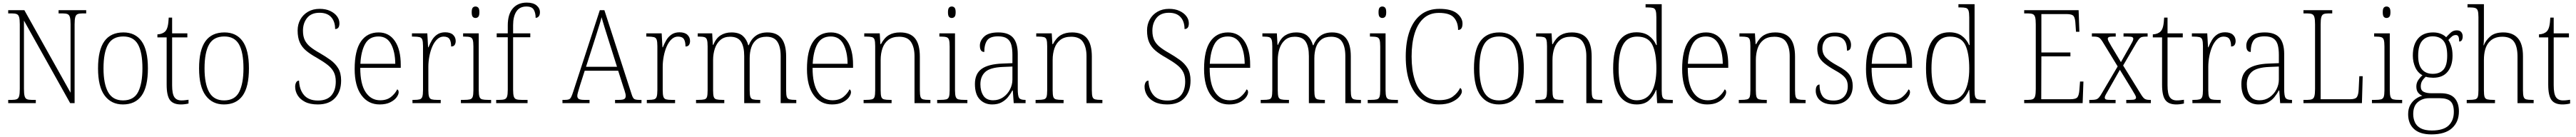

<svg xmlns="http://www.w3.org/2000/svg" viewBox="-20 -792 19784 1052"><path d="M43 0V-25H72Q96 -25 109 -30.5Q122 -36 127 -54Q132 -72 132 -109V-606Q132 -642 127 -660Q122 -678 109 -683.5Q96 -689 72 -689H43V-714H167L522 -80V-606Q522 -642 517 -660Q512 -678 499 -683.5Q486 -689 462 -689H430V-714H642V-689H613Q589 -689 576 -683.5Q563 -678 558 -660Q553 -642 553 -605V0H519L164 -634V-109Q164 -72 169 -54Q174 -36 186.5 -30.5Q199 -25 224 -25H255V0Z M924 10Q835 10 784 -58Q733 -126 733 -267Q733 -407 781.5 -475Q830 -543 928 -543Q1019 -543 1067.5 -475.5Q1116 -408 1116 -267Q1116 -125 1067.5 -57.5Q1019 10 924 10ZM925 -21Q1008 -21 1041 -86Q1074 -151 1074 -267Q1074 -391 1039.5 -451.5Q1005 -512 927 -512Q845 -512 810 -450.5Q775 -389 775 -267Q775 -148 810.5 -84.5Q846 -21 925 -21Z M1369 10Q1311 10 1285.5 -23.5Q1260 -57 1260 -142V-505H1189V-528Q1229 -530 1250 -552Q1262 -565 1268 -590Q1274 -615 1276 -657H1302V-536H1419V-505H1302V-137Q1302 -72 1319 -46.5Q1336 -21 1373 -21Q1389 -21 1401 -22.5Q1413 -24 1428 -26V3Q1398 10 1369 10Z M1700 10Q1611 10 1560 -58Q1509 -126 1509 -267Q1509 -407 1557.5 -475Q1606 -543 1704 -543Q1795 -543 1843.5 -475.5Q1892 -408 1892 -267Q1892 -125 1843.5 -57.5Q1795 10 1700 10ZM1701 -21Q1784 -21 1817 -86Q1850 -151 1850 -267Q1850 -391 1815.5 -451.5Q1781 -512 1703 -512Q1621 -512 1586 -450.5Q1551 -389 1551 -267Q1551 -148 1586.5 -84.5Q1622 -21 1701 -21Z M2421 10Q2361 10 2322.5 -10Q2284 -30 2265.5 -61Q2247 -92 2247 -126Q2247 -145 2254.5 -159Q2262 -173 2277 -173Q2279 -104 2315 -62Q2351 -20 2422 -20Q2491 -20 2525 -59Q2559 -98 2559 -166Q2559 -208 2544 -238Q2529 -268 2496.5 -293.5Q2464 -319 2412 -349Q2363 -376 2330.5 -403.5Q2298 -431 2282 -467.5Q2266 -504 2266 -558Q2266 -605 2287 -642.5Q2308 -680 2346 -702Q2384 -724 2435 -724Q2482 -724 2516 -708Q2550 -692 2568.5 -667Q2587 -642 2587 -613Q2587 -569 2554 -569Q2554 -627 2523.5 -660.5Q2493 -694 2434 -694Q2371 -694 2339 -654.5Q2307 -615 2307 -556Q2307 -513 2321 -484Q2335 -455 2363.5 -432Q2392 -409 2435 -385Q2480 -359 2517.5 -332Q2555 -305 2577.5 -268Q2600 -231 2600 -174Q2600 -90 2554 -40Q2508 10 2421 10Z M2896 10Q2808 10 2756 -61Q2704 -132 2704 -262Q2704 -404 2752 -473.5Q2800 -543 2888 -543Q2968 -543 3013 -477Q3058 -411 3058 -294V-271H2747Q2747 -146 2788.5 -84Q2830 -22 2900 -22Q2951 -22 2983 -47.5Q3015 -73 3031 -106Q3042 -100 3042 -84Q3042 -66 3025.5 -44Q3009 -22 2976.5 -6Q2944 10 2896 10ZM3016 -302Q3015 -395 2983.5 -453.5Q2952 -512 2887 -512Q2817 -512 2785 -455.5Q2753 -399 2748 -302Z M3148 0V-25H3160Q3188 -25 3203 -29Q3218 -33 3223.5 -49Q3229 -65 3229 -101V-438Q3229 -472 3223.5 -487.5Q3218 -503 3202 -507Q3186 -511 3154 -511H3144V-536H3262L3268 -429H3271Q3282 -457 3297.5 -483.5Q3313 -510 3338 -527Q3363 -544 3399 -544Q3439 -544 3459.5 -525Q3480 -506 3480 -477Q3480 -459 3472 -447Q3464 -435 3445 -435Q3445 -473 3432.5 -492Q3420 -511 3387 -511Q3360 -511 3338 -490.5Q3316 -470 3301 -436Q3286 -402 3278 -360.5Q3270 -319 3270 -278V-100Q3270 -65 3275.5 -49Q3281 -33 3296 -29Q3311 -25 3339 -25H3365V0Z M3632 -654Q3619 -654 3611 -663Q3603 -672 3603 -698Q3603 -724 3611 -733Q3619 -742 3632 -742Q3645 -742 3653.5 -733Q3662 -724 3662 -698Q3662 -672 3653.5 -663Q3645 -654 3632 -654ZM3520 0V-25H3542Q3574 -25 3589.5 -29Q3605 -33 3610.5 -48.5Q3616 -64 3616 -98V-435Q3616 -470 3611 -486Q3606 -502 3591.5 -506.5Q3577 -511 3549 -511H3537V-536H3657V-99Q3657 -65 3662.5 -49Q3668 -33 3683.5 -29Q3699 -25 3731 -25H3752V0Z M3791 0V-25H3815Q3841 -25 3855 -29.5Q3869 -34 3874.5 -50.5Q3880 -67 3880 -103V-506H3795V-536H3880V-597Q3880 -682 3918.5 -727Q3957 -772 4026 -772Q4075 -772 4101 -750.5Q4127 -729 4127 -698Q4127 -677 4117.5 -666Q4108 -655 4094 -655Q4094 -692 4080 -717Q4066 -742 4023 -742Q3971 -742 3946 -703.5Q3921 -665 3921 -599V-536H4053V-506H3921V-103Q3921 -67 3926.5 -50.5Q3932 -34 3946 -29.5Q3960 -25 3987 -25H4032V0Z M4300 0V-25H4318Q4339 -25 4349.5 -29Q4360 -33 4367 -47Q4374 -61 4383 -89L4587 -714H4622L4831 -69Q4840 -40 4850.5 -32.5Q4861 -25 4892 -25H4907V0H4704V-25H4732Q4766 -25 4776 -32.5Q4786 -40 4786 -56Q4786 -69 4778 -93.5Q4770 -118 4765 -133L4728 -249H4471L4436 -140Q4433 -130 4428 -113.5Q4423 -97 4418.5 -81Q4414 -65 4414 -56Q4414 -40 4425 -32.5Q4436 -25 4470 -25H4508V0ZM4481 -279H4719L4651 -494Q4636 -540 4622.5 -585Q4609 -630 4600 -660Q4597 -643 4588.5 -616.5Q4580 -590 4571 -560.5Q4562 -531 4554 -506Z M4948 0V-25H4960Q4988 -25 5003 -29Q5018 -33 5023.5 -49Q5029 -65 5029 -101V-438Q5029 -472 5023.5 -487.5Q5018 -503 5002 -507Q4986 -511 4954 -511H4944V-536H5062L5068 -429H5071Q5082 -457 5097.5 -483.5Q5113 -510 5138 -527Q5163 -544 5199 -544Q5239 -544 5259.5 -525Q5280 -506 5280 -477Q5280 -459 5272 -447Q5264 -435 5245 -435Q5245 -473 5232.5 -492Q5220 -511 5187 -511Q5160 -511 5138 -490.5Q5116 -470 5101 -436Q5086 -402 5078 -360.5Q5070 -319 5070 -278V-100Q5070 -65 5075.5 -49Q5081 -33 5096 -29Q5111 -25 5139 -25H5165V0Z M5326 0V-25H5343Q5375 -25 5390.5 -29Q5406 -33 5410.5 -49Q5415 -65 5415 -99V-436Q5415 -470 5410 -486Q5405 -502 5391 -506.5Q5377 -511 5349 -511H5339V-536H5450L5455 -448H5459Q5479 -498 5514.5 -520.5Q5550 -543 5598 -543Q5655 -543 5685 -516.5Q5715 -490 5727 -445H5731Q5749 -491 5784.5 -517Q5820 -543 5875 -543Q6018 -543 6018 -359V-97Q6018 -64 6023 -48.5Q6028 -33 6043.5 -29Q6059 -25 6090 -25H6096V0H5976V-361Q5976 -432 5951 -471Q5926 -510 5867 -510Q5820 -510 5791.5 -488Q5763 -466 5750.5 -428.5Q5738 -391 5738 -345V-99Q5738 -64 5743 -48.5Q5748 -33 5763.5 -29Q5779 -25 5810 -25H5819V0H5696V-361Q5696 -434 5671.5 -472Q5647 -510 5587 -510Q5542 -510 5513 -485Q5484 -460 5470.5 -419Q5457 -378 5457 -331V-98Q5457 -64 5462 -48.5Q5467 -33 5483 -29Q5499 -25 5531 -25H5543V0Z M6370 10Q6282 10 6230 -61Q6178 -132 6178 -262Q6178 -404 6226 -473.5Q6274 -543 6362 -543Q6442 -543 6487 -477Q6532 -411 6532 -294V-271H6221Q6221 -146 6262.5 -84Q6304 -22 6374 -22Q6425 -22 6457 -47.5Q6489 -73 6505 -106Q6516 -100 6516 -84Q6516 -66 6499.5 -44Q6483 -22 6450.5 -6Q6418 10 6370 10ZM6490 -302Q6489 -395 6457.5 -453.5Q6426 -512 6361 -512Q6291 -512 6259 -455.5Q6227 -399 6222 -302Z M6613 0V-25H6629Q6660 -25 6676 -29Q6692 -33 6697 -48.5Q6702 -64 6702 -99V-438Q6702 -472 6697 -487.5Q6692 -503 6677 -507Q6662 -511 6634 -511H6618V-536H6737L6742 -453H6746Q6772 -502 6807 -522.5Q6842 -543 6893 -543Q6971 -543 7008 -497.5Q7045 -452 7045 -357V-99Q7045 -64 7050 -48.5Q7055 -33 7070.5 -29Q7086 -25 7117 -25H7126V0H7004V-361Q7004 -428 6977.5 -469Q6951 -510 6886 -510Q6835 -510 6803.5 -486Q6772 -462 6758 -421.5Q6744 -381 6744 -331V-98Q6744 -64 6749 -48.5Q6754 -33 6770 -29Q6786 -25 6817 -25H6828V0Z M7290 -654Q7277 -654 7269 -663Q7261 -672 7261 -698Q7261 -724 7269 -733Q7277 -742 7290 -742Q7303 -742 7311.5 -733Q7320 -724 7320 -698Q7320 -672 7311.5 -663Q7303 -654 7290 -654ZM7178 0V-25H7200Q7232 -25 7247.5 -29Q7263 -33 7268.5 -48.5Q7274 -64 7274 -98V-435Q7274 -470 7269 -486Q7264 -502 7249.5 -506.5Q7235 -511 7207 -511H7195V-536H7315V-99Q7315 -65 7320.5 -49Q7326 -33 7341.5 -29Q7357 -25 7389 -25H7410V0Z M7600 10Q7543 10 7505.5 -28.5Q7468 -67 7468 -147Q7468 -226 7519.5 -263Q7571 -300 7680 -304L7756 -307V-371Q7756 -416 7747.5 -447.5Q7739 -479 7715 -496Q7691 -513 7646 -513Q7584 -513 7562 -482Q7540 -451 7540 -393Q7506 -393 7506 -442Q7506 -480 7539.5 -511.5Q7573 -543 7648 -543Q7726 -543 7761.5 -502Q7797 -461 7797 -377V-109Q7797 -56 7807 -40.5Q7817 -25 7853 -25H7857V0H7766L7759 -97H7755Q7742 -71 7722 -46.5Q7702 -22 7672.5 -6Q7643 10 7600 10ZM7608 -22Q7651 -22 7684.5 -45Q7718 -68 7737 -104.5Q7756 -141 7756 -181V-281L7683 -278Q7585 -274 7547.5 -239.5Q7510 -205 7510 -145Q7510 -93 7533 -57.5Q7556 -22 7608 -22Z M7934 0V-25H7950Q7981 -25 7997 -29Q8013 -33 8018 -48.5Q8023 -64 8023 -99V-438Q8023 -472 8018 -487.5Q8013 -503 7998 -507Q7983 -511 7955 -511H7939V-536H8058L8063 -453H8067Q8093 -502 8128 -522.5Q8163 -543 8214 -543Q8292 -543 8329 -497.5Q8366 -452 8366 -357V-99Q8366 -64 8371 -48.5Q8376 -33 8391.5 -29Q8407 -25 8438 -25H8447V0H8325V-361Q8325 -428 8298.5 -469Q8272 -510 8207 -510Q8156 -510 8124.5 -486Q8093 -462 8079 -421.5Q8065 -381 8065 -331V-98Q8065 -64 8070 -48.5Q8075 -33 8091 -29Q8107 -25 8138 -25H8149V0Z M8945 10Q8885 10 8846.5 -10Q8808 -30 8789.5 -61Q8771 -92 8771 -126Q8771 -145 8778.5 -159Q8786 -173 8801 -173Q8803 -104 8839 -62Q8875 -20 8946 -20Q9015 -20 9049 -59Q9083 -98 9083 -166Q9083 -208 9068 -238Q9053 -268 9020.5 -293.5Q8988 -319 8936 -349Q8887 -376 8854.5 -403.5Q8822 -431 8806 -467.5Q8790 -504 8790 -558Q8790 -605 8811 -642.5Q8832 -680 8870 -702Q8908 -724 8959 -724Q9006 -724 9040 -708Q9074 -692 9092.5 -667Q9111 -642 9111 -613Q9111 -569 9078 -569Q9078 -627 9047.5 -660.5Q9017 -694 8958 -694Q8895 -694 8863 -654.5Q8831 -615 8831 -556Q8831 -513 8845 -484Q8859 -455 8887.5 -432Q8916 -409 8959 -385Q9004 -359 9041.5 -332Q9079 -305 9101.5 -268Q9124 -231 9124 -174Q9124 -90 9078 -40Q9032 10 8945 10Z M9420 10Q9332 10 9280 -61Q9228 -132 9228 -262Q9228 -404 9276 -473.5Q9324 -543 9412 -543Q9492 -543 9537 -477Q9582 -411 9582 -294V-271H9271Q9271 -146 9312.5 -84Q9354 -22 9424 -22Q9475 -22 9507 -47.5Q9539 -73 9555 -106Q9566 -100 9566 -84Q9566 -66 9549.5 -44Q9533 -22 9500.5 -6Q9468 10 9420 10ZM9540 -302Q9539 -395 9507.5 -453.5Q9476 -512 9411 -512Q9341 -512 9309 -455.5Q9277 -399 9272 -302Z M9663 0V-25H9680Q9712 -25 9727.5 -29Q9743 -33 9747.5 -49Q9752 -65 9752 -99V-436Q9752 -470 9747 -486Q9742 -502 9728 -506.5Q9714 -511 9686 -511H9676V-536H9787L9792 -448H9796Q9816 -498 9851.5 -520.5Q9887 -543 9935 -543Q9992 -543 10022 -516.5Q10052 -490 10064 -445H10068Q10086 -491 10121.5 -517Q10157 -543 10212 -543Q10355 -543 10355 -359V-97Q10355 -64 10360 -48.5Q10365 -33 10380.5 -29Q10396 -25 10427 -25H10433V0H10313V-361Q10313 -432 10288 -471Q10263 -510 10204 -510Q10157 -510 10128.5 -488Q10100 -466 10087.5 -428.5Q10075 -391 10075 -345V-99Q10075 -64 10080 -48.5Q10085 -33 10100.5 -29Q10116 -25 10147 -25H10156V0H10033V-361Q10033 -434 10008.5 -472Q9984 -510 9924 -510Q9879 -510 9850 -485Q9821 -460 9807.5 -419Q9794 -378 9794 -331V-98Q9794 -64 9799 -48.5Q9804 -33 9820 -29Q9836 -25 9868 -25H9880V0Z M10597 -654Q10584 -654 10576 -663Q10568 -672 10568 -698Q10568 -724 10576 -733Q10584 -742 10597 -742Q10610 -742 10618.5 -733Q10627 -724 10627 -698Q10627 -672 10618.5 -663Q10610 -654 10597 -654ZM10485 0V-25H10507Q10539 -25 10554.5 -29Q10570 -33 10575.5 -48.5Q10581 -64 10581 -98V-435Q10581 -470 10576 -486Q10571 -502 10556.5 -506.5Q10542 -511 10514 -511H10502V-536H10622V-99Q10622 -65 10627.5 -49Q10633 -33 10648.5 -29Q10664 -25 10696 -25H10717V0Z M11031 10Q10947 10 10890.5 -35.5Q10834 -81 10805.5 -163.5Q10777 -246 10777 -358Q10777 -471 10806.5 -553Q10836 -635 10893.5 -679.5Q10951 -724 11035 -724Q11127 -724 11170 -689.5Q11213 -655 11213 -611Q11213 -562 11179 -562Q11179 -621 11147 -657Q11115 -693 11031 -693Q10961 -693 10914.5 -651.5Q10868 -610 10845 -534.5Q10822 -459 10822 -358Q10822 -257 10845 -182Q10868 -107 10915 -65Q10962 -23 11034 -23Q11101 -23 11138.5 -50.5Q11176 -78 11195 -117Q11208 -109 11208 -89Q11208 -73 11188.5 -49.5Q11169 -26 11129.5 -8Q11090 10 11031 10Z M11492 10Q11403 10 11352 -58Q11301 -126 11301 -267Q11301 -407 11349.5 -475Q11398 -543 11496 -543Q11587 -543 11635.5 -475.5Q11684 -408 11684 -267Q11684 -125 11635.5 -57.5Q11587 10 11492 10ZM11493 -21Q11576 -21 11609 -86Q11642 -151 11642 -267Q11642 -391 11607.5 -451.5Q11573 -512 11495 -512Q11413 -512 11378 -450.5Q11343 -389 11343 -267Q11343 -148 11378.5 -84.5Q11414 -21 11493 -21Z M11773 0V-25H11789Q11820 -25 11836 -29Q11852 -33 11857 -48.5Q11862 -64 11862 -99V-438Q11862 -472 11857 -487.5Q11852 -503 11837 -507Q11822 -511 11794 -511H11778V-536H11897L11902 -453H11906Q11932 -502 11967 -522.5Q12002 -543 12053 -543Q12131 -543 12168 -497.5Q12205 -452 12205 -357V-99Q12205 -64 12210 -48.5Q12215 -33 12230.5 -29Q12246 -25 12277 -25H12286V0H12164V-361Q12164 -428 12137.5 -469Q12111 -510 12046 -510Q11995 -510 11963.5 -486Q11932 -462 11918 -421.5Q11904 -381 11904 -331V-98Q11904 -64 11909 -48.5Q11914 -33 11930 -29Q11946 -25 11977 -25H11988V0Z M12551 10Q12466 10 12418 -57.5Q12370 -125 12370 -267Q12370 -409 12415.5 -476.5Q12461 -544 12549 -544Q12607 -544 12644 -517.5Q12681 -491 12701 -446H12705Q12703 -471 12702.5 -498Q12702 -525 12702 -548V-658Q12702 -694 12696.5 -710.5Q12691 -727 12676.5 -731Q12662 -735 12634 -735H12619V-760H12743V-95Q12743 -63 12748.5 -48Q12754 -33 12769.5 -29Q12785 -25 12815 -25H12828V0H12708L12702 -102H12700Q12680 -52 12645 -21Q12610 10 12551 10ZM12553 -22Q12629 -23 12665.5 -87Q12702 -151 12702 -265Q12702 -386 12670.5 -448.5Q12639 -511 12554 -511Q12481 -511 12446.5 -449.5Q12412 -388 12412 -265Q12412 -143 12449.5 -82Q12487 -21 12553 -22Z M13092 10Q13004 10 12952 -61Q12900 -132 12900 -262Q12900 -404 12948 -473.5Q12996 -543 13084 -543Q13164 -543 13209 -477Q13254 -411 13254 -294V-271H12943Q12943 -146 12984.5 -84Q13026 -22 13096 -22Q13147 -22 13179 -47.5Q13211 -73 13227 -106Q13238 -100 13238 -84Q13238 -66 13221.5 -44Q13205 -22 13172.5 -6Q13140 10 13092 10ZM13212 -302Q13211 -395 13179.5 -453.5Q13148 -512 13083 -512Q13013 -512 12981 -455.5Q12949 -399 12944 -302Z M13335 0V-25H13351Q13382 -25 13398 -29Q13414 -33 13419 -48.5Q13424 -64 13424 -99V-438Q13424 -472 13419 -487.5Q13414 -503 13399 -507Q13384 -511 13356 -511H13340V-536H13459L13464 -453H13468Q13494 -502 13529 -522.5Q13564 -543 13615 -543Q13693 -543 13730 -497.5Q13767 -452 13767 -357V-99Q13767 -64 13772 -48.5Q13777 -33 13792.5 -29Q13808 -25 13839 -25H13848V0H13726V-361Q13726 -428 13699.5 -469Q13673 -510 13608 -510Q13557 -510 13525.5 -486Q13494 -462 13480 -421.5Q13466 -381 13466 -331V-98Q13466 -64 13471 -48.5Q13476 -33 13492 -29Q13508 -25 13539 -25H13550V0Z M14062 10Q14012 10 13982 -6Q13952 -22 13939 -46Q13926 -70 13926 -94Q13926 -120 13934.5 -131.5Q13943 -143 13955 -143Q13955 -86 13978.5 -53Q14002 -20 14063 -20Q14116 -20 14144 -50.5Q14172 -81 14172 -130Q14172 -154 14164.5 -173Q14157 -192 14136.5 -210.5Q14116 -229 14076 -251Q14025 -280 13995 -304Q13965 -328 13951.5 -354.5Q13938 -381 13938 -418Q13938 -475 13975 -508.5Q14012 -542 14075 -542Q14137 -542 14167 -513Q14197 -484 14197 -448Q14197 -403 14166 -403Q14166 -461 14142 -487Q14118 -513 14071 -513Q14022 -513 13999.5 -486.5Q13977 -460 13977 -421Q13977 -377 14005.5 -348.5Q14034 -320 14091 -289Q14162 -252 14186 -216.5Q14210 -181 14210 -133Q14210 -67 14169.5 -28.5Q14129 10 14062 10Z M14504 10Q14416 10 14364 -61Q14312 -132 14312 -262Q14312 -404 14360 -473.5Q14408 -543 14496 -543Q14576 -543 14621 -477Q14666 -411 14666 -294V-271H14355Q14355 -146 14396.5 -84Q14438 -22 14508 -22Q14559 -22 14591 -47.5Q14623 -73 14639 -106Q14650 -100 14650 -84Q14650 -66 14633.5 -44Q14617 -22 14584.5 -6Q14552 10 14504 10ZM14624 -302Q14623 -395 14591.5 -453.5Q14560 -512 14495 -512Q14425 -512 14393 -455.5Q14361 -399 14356 -302Z M14954 10Q14869 10 14821 -57.5Q14773 -125 14773 -267Q14773 -409 14818.5 -476.5Q14864 -544 14952 -544Q15010 -544 15047 -517.5Q15084 -491 15104 -446H15108Q15106 -471 15105.5 -498Q15105 -525 15105 -548V-658Q15105 -694 15099.5 -710.5Q15094 -727 15079.5 -731Q15065 -735 15037 -735H15022V-760H15146V-95Q15146 -63 15151.5 -48Q15157 -33 15172.5 -29Q15188 -25 15218 -25H15231V0H15111L15105 -102H15103Q15083 -52 15048 -21Q15013 10 14954 10ZM14956 -22Q15032 -23 15068.5 -87Q15105 -151 15105 -265Q15105 -386 15073.5 -448.5Q15042 -511 14957 -511Q14884 -511 14849.5 -449.5Q14815 -388 14815 -265Q14815 -143 14852.5 -82Q14890 -21 14956 -22Z M15527 0V-25H15556Q15580 -25 15593 -30.5Q15606 -36 15611 -54Q15616 -72 15616 -108V-605Q15616 -642 15611 -660Q15606 -678 15593 -683.5Q15580 -689 15556 -689H15527V-714H15945L15951 -548H15925L15921 -606Q15919 -652 15907 -668Q15895 -684 15852 -684H15659V-389H15882V-359H15659L15658 -30H15881Q15924 -30 15936 -45.5Q15948 -61 15951 -102L15956 -166H15982L15976 0Z M16027 0V-25H16044Q16066 -25 16078.5 -28.5Q16091 -32 16101 -43Q16111 -54 16124 -77L16245 -282L16135 -462Q16116 -494 16103 -502.5Q16090 -511 16063 -511H16047V-536H16230V-511H16213Q16183 -511 16176 -506.5Q16169 -502 16169 -494Q16169 -486 16176.5 -472.5Q16184 -459 16196 -438L16270 -315L16338 -435Q16350 -456 16357.5 -470.5Q16365 -485 16365 -494Q16365 -503 16357 -507Q16349 -511 16322 -511H16290V-536H16475V-511H16465Q16444 -511 16432 -508Q16420 -505 16410.5 -494Q16401 -483 16387 -460L16287 -289L16420 -74Q16439 -42 16452 -33.5Q16465 -25 16490 -25H16500V0H16311V-25H16341Q16369 -25 16377.5 -29.5Q16386 -34 16386 -43Q16386 -51 16378 -65Q16370 -79 16355 -104L16262 -256L16174 -101Q16162 -80 16154 -66Q16146 -52 16146 -42Q16146 -33 16154 -29Q16162 -25 16189 -25H16229V0Z M16695 10Q16637 10 16611.5 -23.5Q16586 -57 16586 -142V-505H16515V-528Q16555 -530 16576 -552Q16588 -565 16594 -590Q16600 -615 16602 -657H16628V-536H16745V-505H16628V-137Q16628 -72 16645 -46.5Q16662 -21 16699 -21Q16715 -21 16727 -22.5Q16739 -24 16754 -26V3Q16724 10 16695 10Z M16819 0V-25H16831Q16859 -25 16874 -29Q16889 -33 16894.5 -49Q16900 -65 16900 -101V-438Q16900 -472 16894.5 -487.5Q16889 -503 16873 -507Q16857 -511 16825 -511H16815V-536H16933L16939 -429H16942Q16953 -457 16968.5 -483.5Q16984 -510 17009 -527Q17034 -544 17070 -544Q17110 -544 17130.5 -525Q17151 -506 17151 -477Q17151 -459 17143 -447Q17135 -435 17116 -435Q17116 -473 17103.5 -492Q17091 -511 17058 -511Q17031 -511 17009 -490.5Q16987 -470 16972 -436Q16957 -402 16949 -360.5Q16941 -319 16941 -278V-100Q16941 -65 16946.5 -49Q16952 -33 16967 -29Q16982 -25 17010 -25H17036V0Z M17327 10Q17270 10 17232.5 -28.5Q17195 -67 17195 -147Q17195 -226 17246.5 -263Q17298 -300 17407 -304L17483 -307V-371Q17483 -416 17474.5 -447.5Q17466 -479 17442 -496Q17418 -513 17373 -513Q17311 -513 17289 -482Q17267 -451 17267 -393Q17233 -393 17233 -442Q17233 -480 17266.5 -511.5Q17300 -543 17375 -543Q17453 -543 17488.5 -502Q17524 -461 17524 -377V-109Q17524 -56 17534 -40.5Q17544 -25 17580 -25H17584V0H17493L17486 -97H17482Q17469 -71 17449 -46.5Q17429 -22 17399.5 -6Q17370 10 17327 10ZM17335 -22Q17378 -22 17411.5 -45Q17445 -68 17464 -104.5Q17483 -141 17483 -181V-281L17410 -278Q17312 -274 17274.5 -239.5Q17237 -205 17237 -145Q17237 -93 17260 -57.5Q17283 -22 17335 -22Z M17672 0V-25H17702Q17725 -25 17738 -30.5Q17751 -36 17756 -54Q17761 -72 17761 -109V-605Q17761 -642 17756 -660Q17751 -678 17738 -683.5Q17725 -689 17701 -689H17672V-714H17893V-689H17863Q17839 -689 17826.5 -683.5Q17814 -678 17809 -660Q17804 -642 17804 -606V-30H18031Q18071 -30 18082.5 -47Q18094 -64 18096 -104L18101 -207H18127L18121 0Z M18310 -654Q18297 -654 18289 -663Q18281 -672 18281 -698Q18281 -724 18289 -733Q18297 -742 18310 -742Q18323 -742 18331.5 -733Q18340 -724 18340 -698Q18340 -672 18331.5 -663Q18323 -654 18310 -654ZM18198 0V-25H18220Q18252 -25 18267.5 -29Q18283 -33 18288.5 -48.5Q18294 -64 18294 -98V-435Q18294 -470 18289 -486Q18284 -502 18269.5 -506.5Q18255 -511 18227 -511H18215V-536H18335V-99Q18335 -65 18340.5 -49Q18346 -33 18361.5 -29Q18377 -25 18409 -25H18430V0Z M18655 240Q18566 240 18521 198.5Q18476 157 18476 85Q18476 43 18492.5 14Q18509 -15 18534 -32.5Q18559 -50 18585 -57Q18566 -64 18552.5 -81Q18539 -98 18539 -128Q18539 -156 18554.5 -178.5Q18570 -201 18586 -214Q18549 -234 18530.5 -275.5Q18512 -317 18512 -365Q18512 -449 18552 -496Q18592 -543 18668 -543Q18701 -543 18727 -532.5Q18753 -522 18768 -506Q18782 -522 18802 -540.5Q18822 -559 18849 -559Q18873 -559 18884 -545.5Q18895 -532 18895 -513Q18895 -495 18888.5 -484Q18882 -473 18868 -473Q18868 -498 18862.5 -510.5Q18857 -523 18843 -523Q18826 -523 18813.5 -513Q18801 -503 18785 -485Q18798 -466 18807.5 -436.5Q18817 -407 18817 -364Q18817 -288 18779.5 -241.5Q18742 -195 18668 -195Q18657 -195 18638.5 -197Q18620 -199 18612 -203Q18596 -190 18584.5 -172Q18573 -154 18573 -128Q18573 -98 18595.5 -87Q18618 -76 18654 -76H18727Q18799 -76 18832.5 -39Q18866 -2 18866 63Q18866 144 18813 192Q18760 240 18655 240ZM18665 -225Q18719 -225 18747.5 -257.5Q18776 -290 18776 -365Q18776 -444 18747.5 -478.5Q18719 -513 18664 -513Q18613 -513 18583 -477.5Q18553 -442 18553 -364Q18553 -293 18582.5 -259Q18612 -225 18665 -225ZM18658 210Q18747 210 18787 171.5Q18827 133 18827 67Q18827 9 18801 -14.5Q18775 -38 18719 -38H18637Q18586 -38 18550.5 -8Q18515 22 18515 84Q18515 118 18528 147Q18541 176 18572.5 193Q18604 210 18658 210Z M18926 0V-25H18943Q18974 -25 18990 -29Q19006 -33 19011 -48.5Q19016 -64 19016 -99V-660Q19016 -695 19010.5 -710.5Q19005 -726 18991 -730.5Q18977 -735 18951 -735H18932V-760H19058V-497Q19058 -483 19057 -468Q19056 -453 19055 -444H19057Q19072 -482 19107 -512.5Q19142 -543 19207 -543Q19279 -543 19318.5 -499Q19358 -455 19358 -360V-98Q19358 -65 19363 -49Q19368 -33 19383 -29Q19398 -25 19429 -25H19440V0H19316V-358Q19316 -434 19289 -472Q19262 -510 19199 -510Q19132 -510 19095 -465.5Q19058 -421 19058 -331V-98Q19058 -64 19063 -48.5Q19068 -33 19084 -29Q19100 -25 19131 -25H19143V0Z M19661 10Q19603 10 19577.5 -23.5Q19552 -57 19552 -142V-505H19481V-528Q19521 -530 19542 -552Q19554 -565 19560 -590Q19566 -615 19568 -657H19594V-536H19711V-505H19594V-137Q19594 -72 19611 -46.5Q19628 -21 19665 -21Q19681 -21 19693 -22.5Q19705 -24 19720 -26V3Q19690 10 19661 10Z"/></svg>

Font: Noto Serif Armenian SemiCondensed ExtraLight
Style: Regular
Weight: 200
Width: 4
Designer: Monotype Design Team
Foundry: Monotype Imaging Inc.
Version: Version 2.008; ttfautohint (v1.8.4.7-5d5b)